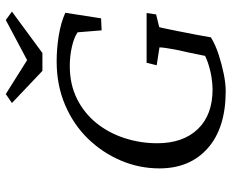

<svg xmlns="http://www.w3.org/2000/svg" viewBox="-89 -711 809 671"><g transform="rotate(-90 315.5 -375.5)"><path d="M333 8.8Q204.1 8.8 133.3 -53.7Q62.5 -116.2 62.5 -222.7Q62.5 -293 89.8 -357.4Q117.2 -421.9 166.5 -472.7Q215.8 -523.4 284.7 -552.7Q353.5 -582 436.5 -582Q481.4 -582 526.4 -574.7Q571.3 -567.4 606.4 -551.8L586.9 -426.8L544.9 -424.8L538.1 -508.8Q519.5 -521.5 487.3 -528.8Q455.1 -536.1 419.9 -536.1Q356.4 -536.1 306.2 -511.2Q255.9 -486.3 221.2 -443.4Q186.5 -400.4 168.5 -345.2Q150.4 -290 150.4 -230.5Q150.4 -140.6 199.7 -88.9Q249 -37.1 338.9 -37.1Q357.4 -37.1 382.3 -41Q407.2 -44.9 434.1 -54.2Q460.9 -63.5 481.4 -79.1L447.3 -22.5L468.8 -127Q474.6 -150.4 478 -168.9Q481.4 -187.5 483.4 -201.2Q485.4 -214.8 485.4 -222.7L422.9 -232.4L431.6 -267.6H605.5L600.6 -234.4L556.6 -223.6Q554.7 -220.7 551.3 -202.6Q547.9 -184.6 542 -157.2Q534.2 -117.2 529.3 -92.3Q524.4 -67.4 520.5 -43Q495.1 -27.3 460.9 -16.1Q426.8 -4.9 392.6 2Q358.4 8.8 333 8.8ZM291 -738.3 322.3 -759.8 466.8 -668.9H410.2L581.1 -759.8L610.4 -738.3L465.8 -631.8H403.3Z"/></g></svg>

Font: Crimson Pro Light
Style: Italic
Weight: 300
Italic angle: -12°
Designer: Jacques Le Bailly
Foundry: Baron von Fonthausen
Version: Version 1.003